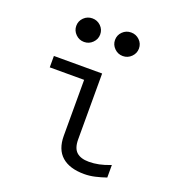

<svg xmlns="http://www.w3.org/2000/svg" viewBox="-134 -834 867 950"><g transform="rotate(20 300.0 -359.0)"><path d="M415 10Q338 10 297 -26Q256 -62 256 -134V-428H75V-488H329V-141Q329 -95 351 -75Q373 -55 416 -55Q442 -55 469 -60.5Q496 -66 529 -79V-13Q500 -3 471.5 3.5Q443 10 415 10ZM191 -604Q165 -604 146.5 -622.5Q128 -641 128 -666Q128 -692 146.5 -710Q165 -728 191 -728Q217 -728 235.5 -710Q254 -692 254 -666Q254 -641 235.5 -622.5Q217 -604 191 -604ZM395 -604Q369 -604 350.5 -622.5Q332 -641 332 -666Q332 -692 350.5 -710Q369 -728 395 -728Q421 -728 439.5 -710Q458 -692 458 -666Q458 -641 439.5 -622.5Q421 -604 395 -604Z"/></g></svg>

Font: Red Hat Mono
Style: Regular
Weight: 400
Designer: Pentagram, MCKL
Foundry: Pentagram, MCKL
Version: Version 1.023